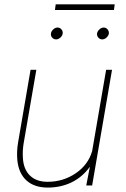

<svg xmlns="http://www.w3.org/2000/svg" viewBox="-20 -847 576 877"><path d="M374 0 390.6 -85.4Q356 -37.6 306.6 -13.9Q257.3 9.8 198.2 9.8Q136.7 9.8 100.8 -22.9Q64.9 -55.7 59.1 -116.2Q55.7 -154.8 62.5 -195.8L119.6 -528.3H146L87.9 -191.9Q82.5 -158.7 84.5 -127.4Q86.9 -74.7 116.2 -45.7Q145.5 -16.6 197.3 -16.6Q268.6 -16.6 325.7 -55.4Q382.8 -94.2 400.9 -156.7L464.8 -528.3H491.7L400.9 0ZM212.9 -694.8Q214.4 -704.6 223.4 -712.9Q232.4 -721.2 242.7 -721.2Q253.9 -721.2 261 -712.4Q268.1 -703.6 266.1 -692.9Q264.6 -683.1 255.4 -675Q246.1 -667 235.8 -667Q224.6 -667.5 217.8 -675.8Q210.9 -684.1 212.9 -694.8ZM423.3 -694.8Q425.3 -704.6 434.3 -712.9Q443.4 -721.2 453.6 -721.2Q464.8 -721.2 471.7 -712.4Q478.5 -703.6 477.1 -692.9Q475.1 -683.1 466.1 -675Q457 -667 446.3 -667Q435.5 -667.5 428.7 -675.8Q421.9 -684.1 423.3 -694.8ZM500.5 -801.3H231L234.4 -827.1H503.9Z"/></svg>

Font: Roboto Thin
Style: Italic
Weight: 250
Italic angle: -12°
Designer: Google
Version: Version 2.134; 2016